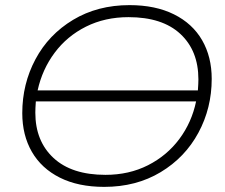

<svg xmlns="http://www.w3.org/2000/svg" viewBox="-20 -725 878 750"><path d="M807 -417Q807 -303 755 -206.5Q703 -110 607.5 -52.5Q512 5 387 5Q286 5 214 -31Q142 -67 104.5 -132Q67 -197 67 -283Q67 -397 118.5 -493.5Q170 -590 265.5 -647.5Q361 -705 486 -705Q587 -705 659.5 -669Q732 -633 769.5 -568Q807 -503 807 -417ZM127 -372H753Q755 -400 755 -415Q755 -527 684.5 -592.5Q614 -658 482 -658Q390 -658 316 -621Q242 -584 193.5 -519Q145 -454 127 -372ZM746 -329H120Q118 -301 118 -285Q118 -174 189 -108Q260 -42 392 -42Q484 -42 558 -79.5Q632 -117 680.5 -182Q729 -247 746 -329Z"/></svg>

Font: Montserrat Alternates Light
Style: Italic
Weight: 300
Italic angle: -11.3°
Designer: Julieta Ulanovsky
Foundry: Julieta Ulanovsky
Version: Version 7.200